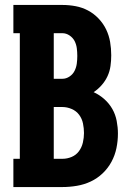

<svg xmlns="http://www.w3.org/2000/svg" viewBox="-20 -755 540 775"><path d="M34 0V-114H60V-621H34V-735H232Q259 -735 285.5 -730Q312 -725 335.5 -712.5Q359 -700 378 -680Q397 -660 408.5 -636Q420 -612 424.5 -585.5Q429 -559 429 -532Q429 -510 426 -488.5Q423 -467 414 -447.5Q405 -428 390.5 -411.5Q376 -395 358 -383Q382 -372 401.5 -354.5Q421 -337 433.5 -315Q446 -293 451 -267Q456 -241 456 -216Q456 -186 450 -157Q444 -128 430 -102Q416 -76 394.5 -55.5Q373 -35 346.5 -22.5Q320 -10 290.5 -5Q261 0 232 0ZM197 -437H232Q247 -437 260.5 -446Q274 -455 281 -469Q288 -483 290 -498.5Q292 -514 292 -529Q292 -545 290 -560.5Q288 -576 281 -589.5Q274 -603 260.5 -612Q247 -621 232 -621H197ZM197 -114H232Q251 -114 269 -121.5Q287 -129 298.5 -144.5Q310 -160 314.5 -179.5Q319 -199 319 -218Q319 -237 315 -256.5Q311 -276 299.5 -291.5Q288 -307 269.5 -315Q251 -323 232 -323H197Z"/></svg>

Font: Iosevka Curly Slab Heavy
Style: Regular
Weight: 900
Monospace: yes
Designer: Belleve Invis
Foundry: Belleve Invis
Version: Version 22.1.2; ttfautohint (v1.8.4)